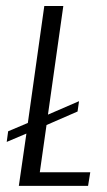

<svg xmlns="http://www.w3.org/2000/svg" viewBox="-20 -609 351 629"><path d="M41.7 0 66.5 -171.4 2 -144.1 6.7 -178.9 71.2 -206.2 125.1 -589.3H187.4L137.1 -233.5L238.9 -277.5L234.1 -243.7L132.4 -199.4L110.4 -44.6H275.7L268.5 0Z"/></svg>

Font: Alumni Sans SC Thin
Style: Italic
Weight: 100
Italic angle: -8°
Designer: Robert E. Leuschke
Foundry: Robert E. Leuschke
Version: Version 1.016